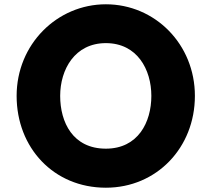

<svg xmlns="http://www.w3.org/2000/svg" viewBox="-20 -860 986 895"><path d="M260.5 -413C260.5 -536 328.5 -659 473.5 -659C619.5 -659 685.5 -536 685.5 -413C685.5 -290 623.5 -167 473.5 -167C319.5 -167 260.5 -290 260.5 -413ZM57.5 -413C57.5 -172 229.5 15 473.5 15C710.5 15 888.5 -172 888.5 -413C888.5 -654 702.5 -840 473.5 -840C246.5 -840 57.5 -654 57.5 -413Z"/></svg>

Font: Sztylet
Style: Bd
Weight: 700
Foundry: Cannot Into Space Fonts, PlusOne Fonts
Version: Version 0.12